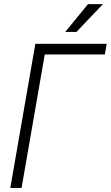

<svg xmlns="http://www.w3.org/2000/svg" viewBox="-20 -927 546 947"><path d="M497.1 -658.2H200.7L86.4 0H30.8L154.3 -710.9H506.3ZM414.1 -906.7H487.8L356.9 -769.5H301.8Z"/></svg>

Font: MAUL Condensed Light Italic
Style: Light Italic
Weight: 300
Italic angle: -12°
Designer: MAUL
Version: Version 1.0; 2020; ttfautohint (v1.8.3)